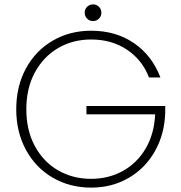

<svg xmlns="http://www.w3.org/2000/svg" viewBox="-20 -848 827 875"><path d="M659 -495Q629 -574 559.5 -621Q490 -668 395 -668Q312 -668 245 -629Q178 -590 139 -518Q100 -446 100 -350Q100 -254 139 -182Q178 -110 245 -71.5Q312 -33 395 -33Q475 -33 540 -69Q605 -105 644 -171.5Q683 -238 687 -327H374V-365H733V-335Q730 -237 686 -159Q642 -81 566 -37Q490 7 395 7Q298 7 220 -38.5Q142 -84 98 -165.5Q54 -247 54 -350Q54 -454 98 -535.5Q142 -617 220 -662.5Q298 -708 395 -708Q508 -708 590.5 -651.5Q673 -595 711 -495ZM404 -752Q388 -752 377 -763Q366 -774 366 -790Q366 -806 377 -817Q388 -828 404 -828Q420 -828 431 -817Q442 -806 442 -790Q442 -774 431 -763Q420 -752 404 -752Z"/></svg>

Font: Fz Poppins ExtLt
Style: Regular
Weight: 200
Designer: Ninad Kale (Devanagari), Jonny Pinhorn (Latin)
Foundry: Indian Type Foundry
Version: Vit hóa bi Vntype.Com & FontZin.Com